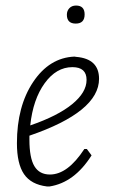

<svg xmlns="http://www.w3.org/2000/svg" viewBox="-20 -666 406 692"><path d="M254 -646Q285 -646 285 -614Q285 -581 253 -581Q221 -581 221 -613Q221 -627 230 -636.5Q239 -646 254 -646ZM310 -106Q248 -8 159 6H149Q92 -1 66.5 -38.5Q41 -76 41 -150Q41 -283 99.5 -370.5Q158 -458 248 -462L255 -461Q337 -454 337 -382Q337 -263 86 -177V-163Q86 -97 104 -67Q122 -37 160 -37Q224 -37 284 -129H293ZM241 -424Q183 -424 141 -366Q99 -308 89 -214Q188 -248 240 -290.5Q292 -333 292 -378Q292 -424 241 -424Z"/></svg>

Font: Alegreya Sans Light
Style: Italic
Weight: 300
Italic angle: -7°
Designer: Juan Pablo del Peral
Foundry: Huerta Tipografica
Version: Version 2.007